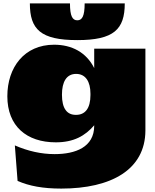

<svg xmlns="http://www.w3.org/2000/svg" viewBox="-20 -855 908 1125"><path d="M23 -291C23 -116 136 -21 307 -21C412 -21 479 -59 532 -121V-118C532 8 421 48 300 48C223 48 145 31 67 -3L83 205C151 235 232 250 339 250C632 250 831 139 832 -90V-570H532V-456C486 -548 401 -593 297 -593C122 -593 23 -460 23 -291ZM343 -300C343 -376 370 -422 426 -422C482 -422 510 -376 510 -306V-298C510 -219 478 -182 426 -182C372 -181 343 -220 343 -300ZM390 -835H155C155 -683 218 -620 433 -620C647 -620 711 -683 711 -835H476C476 -760 461 -736 433 -736C405 -736 390 -760 390 -835Z"/></svg>

Font: Mattone Black
Style: Regular
Weight: 900
Width: 6
Designer: Nunzio Mazzaferro
Foundry: Collletttivo
Version: Version 2.000;Glyphs 3.2 (3217)